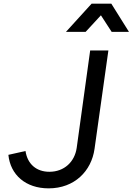

<svg xmlns="http://www.w3.org/2000/svg" viewBox="-20 -1022 728 1054"><path d="M247 12C389 12 482 -83 499 -205L575 -745H475L401 -210C390 -134 333 -79 251 -79C181 -79 131 -120 120 -193L26 -172C37 -62 121 12 247 12ZM342 -847H450L534 -938L593 -847H688L591 -1002H483Z"/></svg>

Font: Mluvka Medium
Style: Italic
Weight: 500
Italic angle: -8°
Designer: Modified by Jiří Krblich, Original typeface by Gumpita Rahayu
Foundry: Gumpita Rahayu & Jiří Krblich
Version: Version 2.000;Glyphs 3.1.1 (3134)